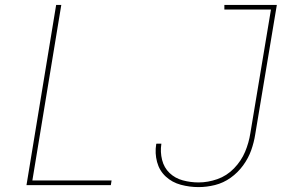

<svg xmlns="http://www.w3.org/2000/svg" viewBox="-20 -755 1192 783"><path d="M790 8Q823 8 857 -0.5Q891 -9 920.5 -30Q950 -51 971.5 -80.5Q993 -110 1004.5 -142.5Q1016 -175 1021 -208L1109 -735H895V-716H1085L1001 -212Q995 -173 979.5 -136Q964 -99 934.5 -68.5Q905 -38 866.5 -24.5Q828 -11 790 -11Q757 -11 725.5 -19.5Q694 -28 671.5 -49.5Q649 -71 641 -103Q633 -135 638 -168V-169H618L617 -167Q611 -130 620.5 -94.5Q630 -59 656 -35Q682 -11 717.5 -1.5Q753 8 790 8ZM88 0H432L435 -19H112L230 -735H209Z"/></svg>

Font: Iosevka Sparkle Thin
Style: Italic
Weight: 100
Italic angle: -9°
Designer: Belleve Invis
Foundry: Belleve Invis
Version: Version 4.5.0; ttfautohint (v1.8.3)